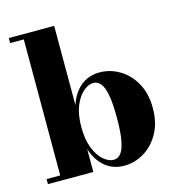

<svg xmlns="http://www.w3.org/2000/svg" viewBox="-112 -846 877 952"><g transform="rotate(-15 327.0 -370.0)"><path d="M409.5 10Q353 10 312.5 -23.5Q272 -57 252.5 -117V0H19.5V-26H89.5V-724H19.5V-750H252.5V-343Q272 -402.5 312.2 -435.8Q352.5 -469 409.5 -469Q463.5 -469 511.5 -440.5Q559.5 -412 589.5 -358.5Q619.5 -305 619.5 -230Q619.5 -155 589.5 -101.2Q559.5 -47.5 511.5 -18.8Q463.5 10 409.5 10ZM366 -32Q388.5 -32 403.8 -51.2Q419 -70.5 427 -114Q435 -157.5 435 -230Q435 -302.5 427 -345.5Q419 -388.5 403.8 -407.5Q388.5 -426.5 366 -426.5Q341 -426.5 314.5 -404Q288 -381.5 270.2 -337.8Q252.5 -294 252.5 -230Q252.5 -165.5 270.2 -121.2Q288 -77 314.5 -54.5Q341 -32 366 -32Z"/></g></svg>

Font: Bodoni Moda 9pt ExtraBold
Style: Regular
Weight: 800
Designer: Owen Earl
Foundry: indestructible type
Version: Version 2.005